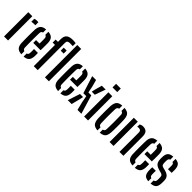

<svg xmlns="http://www.w3.org/2000/svg" viewBox="248 -2080 3359 3359"><g transform="rotate(45 1927.0 -401.0)"><path d="M53.5 0V-600H153V0ZM209.5 -518.5V-592Q230 -602.5 262.5 -602.5Q272.5 -602.5 282.8 -602Q293 -601.5 302 -600V-525.5H263.5Q231 -525.5 209.5 -518.5Z M350.5 -134Q349.5 -167 348.8 -209.8Q348 -252.5 348 -298.8Q348 -345 348.8 -388Q349.5 -431 350.5 -464.5Q354.5 -535 386.8 -568.5Q419 -602 487.5 -607V-530.5Q467 -526 458.2 -513Q449.5 -500 449 -478Q447.5 -432 447 -388.2Q446.5 -344.5 446.5 -301.5Q446.5 -258.5 447 -214.5Q447.5 -170.5 449 -124Q449.5 -99.5 458.8 -86.8Q468 -74 487.5 -69.5V7Q416.5 2 385.2 -31.8Q354 -65.5 350.5 -134ZM544 7V-69.5Q562.5 -74 570.8 -87Q579 -100 580 -124.5Q581 -139.5 581 -163.5Q581 -187.5 579.5 -215.5H676Q677 -201.5 677.5 -176Q678 -150.5 677 -134Q673.5 -65 643 -31.5Q612.5 2 544 7ZM494.5 -282V-351H580.5Q581 -377 581 -403Q581 -429 580.8 -449.2Q580.5 -469.5 580 -478Q579 -501 570.2 -513.5Q561.5 -526 544 -530.5V-607Q612.5 -601.5 643 -568.2Q673.5 -535 677 -468Q677.5 -456.5 677.8 -425.2Q678 -394 677.8 -355.2Q677.5 -316.5 676 -282Z M730.5 -525.5V-600H788V-667Q788 -743 827.2 -776Q866.5 -809 951 -809Q967 -809 986.8 -807.2Q1006.5 -805.5 1023 -802.5V-730.5Q1007.5 -731 989.5 -731.8Q971.5 -732.5 952 -732.5Q919 -732.5 902.5 -719.5Q886 -706.5 886 -674L887 0H789L788 -525.5ZM930.5 -525.5V-600H1003V-525.5ZM1065.5 0V-800H1162.5V0Z M1260.5 -134Q1259.5 -167 1258.8 -209.8Q1258 -252.5 1258 -298.8Q1258 -345 1258.8 -388Q1259.5 -431 1260.5 -464.5Q1264.5 -535 1296.8 -568.5Q1329 -602 1397.5 -607V-530.5Q1377 -526 1368.2 -513Q1359.5 -500 1359 -478Q1357.5 -432 1357 -388.2Q1356.5 -344.5 1356.5 -301.5Q1356.5 -258.5 1357 -214.5Q1357.5 -170.5 1359 -124Q1359.5 -99.5 1368.8 -86.8Q1378 -74 1397.5 -69.5V7Q1326.5 2 1295.2 -31.8Q1264 -65.5 1260.5 -134ZM1454 7V-69.5Q1472.5 -74 1480.8 -87Q1489 -100 1490 -124.5Q1491 -139.5 1491 -163.5Q1491 -187.5 1489.5 -215.5H1586Q1587 -201.5 1587.5 -176Q1588 -150.5 1587 -134Q1583.5 -65 1553 -31.5Q1522.5 2 1454 7ZM1404.5 -282V-351H1490.5Q1491 -377 1491 -403Q1491 -429 1490.8 -449.2Q1490.5 -469.5 1490 -478Q1489 -501 1480.2 -513.5Q1471.5 -526 1454 -530.5V-607Q1522.5 -601.5 1553 -568.2Q1583.5 -535 1587 -468Q1587.5 -456.5 1587.8 -425.2Q1588 -394 1587.8 -355.2Q1587.5 -316.5 1586 -282Z M1871 0 1832 -155.5 1809.5 -279H1737L1635 -600H1730.5L1765 -472L1789.5 -351H1861L1967 0ZM1630.5 0 1704.5 -228H1781L1765.5 -155.5L1726 0ZM1821.5 -402 1837 -472 1872.5 -600H1968L1897.5 -402Z M2025.5 -712V-800H2142V-712ZM2035 0V-600H2132V0Z M2231.5 -147.5Q2230.5 -175.5 2229.8 -214Q2229 -252.5 2229 -295.2Q2229 -338 2229.8 -379Q2230.5 -420 2231.5 -452.5Q2236 -530.5 2267 -566.2Q2298 -602 2371.5 -607V-530.5Q2349 -525.5 2339.2 -511.8Q2329.5 -498 2328.5 -473.5Q2327.5 -436 2326.5 -394Q2325.5 -352 2325.5 -307.2Q2325.5 -262.5 2326.2 -217Q2327 -171.5 2329 -126.5Q2330 -101.5 2339.8 -87.5Q2349.5 -73.5 2371.5 -69V7Q2298 2 2266.8 -34.5Q2235.5 -71 2231.5 -147.5ZM2427.5 7V-69Q2450 -74 2459.2 -87.8Q2468.5 -101.5 2469.5 -125.5Q2471 -171 2471.8 -214Q2472.5 -257 2472.8 -299.8Q2473 -342.5 2472 -386Q2471 -429.5 2469.5 -475Q2468.5 -499.5 2459 -513Q2449.5 -526.5 2427.5 -531V-607Q2477.5 -603.5 2506.8 -586.5Q2536 -569.5 2550 -536.5Q2564 -503.5 2566.5 -452.5Q2568 -422 2568.8 -383.2Q2569.5 -344.5 2569.5 -302.8Q2569.5 -261 2568.8 -220.8Q2568 -180.5 2566.5 -147.5Q2564 -96.5 2550 -63.5Q2536 -30.5 2506.5 -13.5Q2477 3.5 2427.5 7Z M2665 0V-600H2762.5V0ZM2909.5 0V-479Q2909 -508.5 2895 -522Q2881 -535.5 2851.5 -535.5Q2842.5 -535.5 2834.5 -533.8Q2826.5 -532 2819 -529V-586.5Q2832.5 -597 2849.5 -602.5Q2866.5 -608 2889.5 -608Q2948 -608 2977.2 -575.8Q3006.5 -543.5 3006.5 -471V0Z M3102 -134Q3101 -167 3100.2 -209.8Q3099.5 -252.5 3099.5 -298.8Q3099.5 -345 3100.2 -388Q3101 -431 3102 -464.5Q3106 -535 3138.2 -568.5Q3170.5 -602 3239 -607V-530.5Q3218.5 -526 3209.8 -513Q3201 -500 3200.5 -478Q3199 -432 3198.5 -388.2Q3198 -344.5 3198 -301.5Q3198 -258.5 3198.5 -214.5Q3199 -170.5 3200.5 -124Q3201 -99.5 3210.2 -86.8Q3219.5 -74 3239 -69.5V7Q3168 2 3136.8 -31.8Q3105.5 -65.5 3102 -134ZM3295.5 7V-69.5Q3314 -74 3322.2 -87Q3330.5 -100 3331.5 -124.5Q3332.5 -139.5 3332.5 -163.5Q3332.5 -187.5 3331 -215.5H3427.5Q3428.5 -201.5 3429 -176Q3429.5 -150.5 3428.5 -134Q3425 -65 3394.5 -31.5Q3364 2 3295.5 7ZM3246 -282V-351H3332Q3332.5 -377 3332.5 -403Q3332.5 -429 3332.2 -449.2Q3332 -469.5 3331.5 -478Q3330.5 -501 3321.8 -513.5Q3313 -526 3295.5 -530.5V-607Q3364 -601.5 3394.5 -568.2Q3425 -535 3428.5 -468Q3429 -456.5 3429.2 -425.2Q3429.5 -394 3429.2 -355.2Q3429 -316.5 3427.5 -282Z M3504.5 -134Q3504 -157 3504 -177.5Q3504 -198 3505.5 -215.5H3593Q3591.5 -184 3591.8 -162.2Q3592 -140.5 3592.5 -124Q3593 -99.5 3601.5 -86.8Q3610 -74 3629 -69.5V7Q3562.5 2 3534.8 -31.5Q3507 -65 3504.5 -134ZM3685.5 7V-69Q3707 -73 3717 -86Q3727 -99 3727.5 -124.5Q3728 -139 3728 -147.2Q3728 -155.5 3728 -163Q3728 -170.5 3727.5 -183Q3727 -213 3718.2 -228.5Q3709.5 -244 3683 -251.5L3623 -268Q3581 -280 3554.8 -297.8Q3528.5 -315.5 3516 -344Q3503.5 -372.5 3502.5 -416.5Q3502.5 -431.5 3502.5 -442Q3502.5 -452.5 3502.5 -464.5Q3503.5 -534.5 3533.2 -568.2Q3563 -602 3634 -607V-531Q3616 -526.5 3608 -514.2Q3600 -502 3599 -478Q3599 -470.5 3598.5 -457.5Q3598 -444.5 3598 -425.5Q3599 -393.5 3607 -374.5Q3615 -355.5 3645 -347.5L3700.5 -333.5Q3761 -318.5 3790.5 -285.5Q3820 -252.5 3820 -187Q3820 -171.5 3819.8 -159.5Q3819.5 -147.5 3819 -132Q3817.5 -63.5 3787.2 -30.8Q3757 2 3685.5 7ZM3723.5 -386Q3724.5 -401 3724.5 -418.5Q3724.5 -436 3724.5 -451.8Q3724.5 -467.5 3724 -478Q3723.5 -501.5 3716 -513.8Q3708.5 -526 3690.5 -530V-607Q3756 -602 3784.2 -569Q3812.5 -536 3815.5 -467Q3815.5 -459 3815.5 -443.8Q3815.5 -428.5 3815.2 -412.2Q3815 -396 3814 -386Z"/></g></svg>

Font: Big Shoulders Stencil Text Thin SemiBold
Style: Regular
Weight: 600
Version: Version 2.001